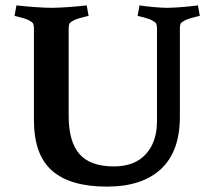

<svg xmlns="http://www.w3.org/2000/svg" viewBox="-20 -679 794 713"><path d="M563 -229V-572Q563 -585 560.5 -590.5Q558 -596 547 -602Q539 -607 525.5 -611Q512 -615 501.5 -617.5Q491 -620 491 -620L498 -659Q524 -655 553.5 -652.5Q583 -650 600 -650Q620 -650 652.5 -652.5Q685 -655 715 -659L722 -620Q722 -620 711 -617.5Q700 -615 686.5 -611Q673 -607 664 -602Q653 -596 650.5 -590.5Q648 -585 648 -572V-245Q648 -117 578 -51.5Q508 14 377 14Q241 14 173.5 -45Q106 -104 106 -233V-572Q106 -585 103.5 -590.5Q101 -596 90 -602Q82 -607 68.5 -611Q55 -615 44.5 -617.5Q34 -620 34 -620L41 -659Q76 -655 112.5 -652.5Q149 -650 171 -650Q194 -650 231 -652.5Q268 -655 302 -659L309 -620Q309 -620 298 -617.5Q287 -615 273.5 -611Q260 -607 251 -602Q240 -596 237.5 -590.5Q235 -585 235 -572V-249Q235 -153 275 -107Q315 -61 403 -61Q480 -61 521.5 -106.5Q563 -152 563 -229Z"/></svg>

Font: Buenard
Style: Regular
Weight: 400
Version: Version 2.000